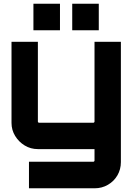

<svg xmlns="http://www.w3.org/2000/svg" viewBox="-20 -803 725 1034"><path d="M136 211V68H483Q485 68 487 66Q489 64 489 62V0H184Q145 0 113 -19.5Q81 -39 61.5 -71Q42 -103 42 -141V-578H184V-148Q184 -146 186 -144Q188 -142 190 -142H483Q485 -142 487 -144Q489 -146 489 -148V-578H631V70Q631 109 612.5 141Q594 173 561.5 192Q529 211 490 211ZM369 -640V-783H512V-640ZM160 -640V-783H303V-640Z"/></svg>

Font: Orbitron ExtraBold
Style: Regular
Weight: 800
Designer: Matt McInerney
Foundry: The League of Moveable Type
Version: Version 2.001